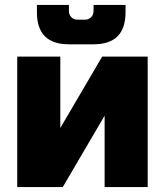

<svg xmlns="http://www.w3.org/2000/svg" viewBox="-20 -760 670 780"><path d="M260 -580Q130 -580 130 -710V-740H260V-715Q260 -700 270 -690Q280 -680 295 -680H325Q340 -680 350 -690Q360 -700 360 -715V-740H490V-710Q490 -580 360 -580ZM395 -530H580V0H405V-290L235 0H50V-530H225V-240Z"/></svg>

Font: Russo One
Style: Regular
Weight: 400
Designer: Jovanny lemonad
Foundry: Jovanny Lemonad
Version: Version 1.001